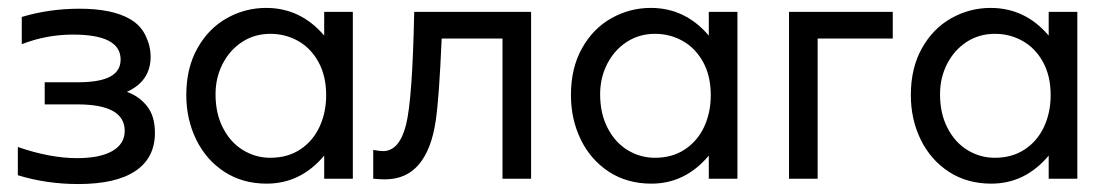

<svg xmlns="http://www.w3.org/2000/svg" viewBox="-20 -445 2766 478"><path d="M171.9 -51.3Q229 -51.3 259.8 -69.1Q290.5 -86.9 290.5 -119.1Q290.5 -185.1 172.9 -185.1H91.3V-240.2H173.8Q228 -240.2 254.2 -254.2Q280.3 -268.1 280.3 -296.9Q280.3 -358.9 161.6 -358.9Q95.7 -358.9 34.2 -335V-402.8Q102.5 -423.3 178.2 -423.3Q259.3 -423.3 303.7 -397.5Q330.1 -382.3 342.5 -356.2Q355 -330.1 355 -303.7Q355 -243.2 295.9 -216.3Q326.2 -205.6 345.9 -180.9Q365.7 -156.2 365.7 -114.3Q365.7 -52.2 317.4 -19.5Q269 13.2 174.8 13.2Q95.7 13.2 24.4 -8.8V-79.1Q104.5 -51.3 171.9 -51.3Z M471.7 -325.2Q499 -374 544.7 -399.7Q590.3 -425.3 642.6 -425.3Q728.5 -425.3 787.1 -356.4V-415.5H858.4V0H787.1V-57.6Q728.5 12.2 644 12.2Q584 12.2 538.6 -17.3Q493.2 -46.9 468.5 -97.4Q443.8 -147.9 443.8 -208.5Q443.8 -275.9 471.7 -325.2ZM535.2 -126.5Q553.7 -90.3 585 -71.3Q616.2 -52.2 652.8 -52.2Q696.3 -52.2 727.8 -73.2Q759.3 -94.2 775.6 -129.6Q792 -165 792 -208Q792 -255.9 772.9 -290.5Q753.9 -325.2 722.2 -343Q690.4 -360.8 653.3 -360.8Q613.8 -360.8 582.8 -340.6Q551.8 -320.3 534.2 -285.9Q516.6 -251.5 516.6 -210.4Q516.6 -162.1 535.2 -126.5Z M909.2 0V-71.8Q925.3 -68.8 933.6 -68.8Q974.1 -68.8 990.7 -133.8Q1006.8 -195.8 1011.2 -415.5H1302.2V0H1231V-349.1H1079.6Q1073.2 -200.7 1064.9 -145.5Q1054.7 -73.7 1023.2 -36.1Q991.7 1.5 938.5 1.5Q926.8 1.5 909.2 0Z M1429.2 -325.2Q1456.5 -374 1502.2 -399.7Q1547.9 -425.3 1600.1 -425.3Q1686 -425.3 1744.6 -356.4V-415.5H1815.9V0H1744.6V-57.6Q1686 12.2 1601.6 12.2Q1541.5 12.2 1496.1 -17.3Q1450.7 -46.9 1426 -97.4Q1401.4 -147.9 1401.4 -208.5Q1401.4 -275.9 1429.2 -325.2ZM1492.7 -126.5Q1511.2 -90.3 1542.5 -71.3Q1573.7 -52.2 1610.4 -52.2Q1653.8 -52.2 1685.3 -73.2Q1716.8 -94.2 1733.2 -129.6Q1749.5 -165 1749.5 -208Q1749.5 -255.9 1730.5 -290.5Q1711.4 -325.2 1679.7 -343Q1647.9 -360.8 1610.8 -360.8Q1571.3 -360.8 1540.3 -340.6Q1509.3 -320.3 1491.7 -285.9Q1474.1 -251.5 1474.1 -210.4Q1474.1 -162.1 1492.7 -126.5Z M1944.3 -415.5H2202.6V-349.1H2015.6V0H1944.3Z M2275.4 -325.2Q2302.7 -374 2348.4 -399.7Q2394 -425.3 2446.3 -425.3Q2532.2 -425.3 2590.8 -356.4V-415.5H2662.1V0H2590.8V-57.6Q2532.2 12.2 2447.8 12.2Q2387.7 12.2 2342.3 -17.3Q2296.9 -46.9 2272.2 -97.4Q2247.6 -147.9 2247.6 -208.5Q2247.6 -275.9 2275.4 -325.2ZM2338.9 -126.5Q2357.4 -90.3 2388.7 -71.3Q2419.9 -52.2 2456.5 -52.2Q2500 -52.2 2531.5 -73.2Q2563 -94.2 2579.3 -129.6Q2595.7 -165 2595.7 -208Q2595.7 -255.9 2576.7 -290.5Q2557.6 -325.2 2525.9 -343Q2494.1 -360.8 2457 -360.8Q2417.5 -360.8 2386.5 -340.6Q2355.5 -320.3 2337.9 -285.9Q2320.3 -251.5 2320.3 -210.4Q2320.3 -162.1 2338.9 -126.5Z"/></svg>

Font: NMS Futura Pro Book
Style: Regular
Weight: 400
Designer: Blend3rman
Version: Version 0.1